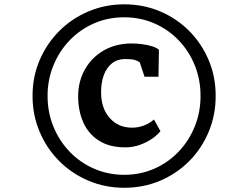

<svg xmlns="http://www.w3.org/2000/svg" viewBox="-20 -933 1089 888"><path d="M130.5 -489.5Q130.5 -578.5 163.5 -655.2Q196.5 -732 254.5 -790Q312.5 -848 389.8 -880.5Q467 -913 554.5 -913Q643.5 -913 720.2 -880.5Q797 -848 854.8 -790Q912.5 -732 945 -655.2Q977.5 -578.5 977.5 -489.5Q977.5 -400.5 945 -323Q912.5 -245.5 854.8 -187.5Q797 -129.5 720.2 -97Q643.5 -64.5 554.5 -64.5Q467 -64.5 389.8 -97Q312.5 -129.5 254.5 -187.5Q196.5 -245.5 163.5 -323Q130.5 -400.5 130.5 -489.5ZM200 -489.5Q200 -413.5 227 -347.5Q254 -281.5 302.2 -231.2Q350.5 -181 415.2 -152.8Q480 -124.5 554.5 -124.5Q629.5 -124.5 694 -153Q758.5 -181.5 806.2 -231.8Q854 -282 880.8 -348Q907.5 -414 907.5 -489.5Q907.5 -565 880.8 -631Q854 -697 806.2 -746.8Q758.5 -796.5 694 -824.8Q629.5 -853 554.5 -853Q478.5 -853 414 -824.5Q349.5 -796 301.5 -745.8Q253.5 -695.5 226.8 -629.8Q200 -564 200 -489.5ZM559.5 -251.5Q486.5 -251.5 438 -282.2Q389.5 -313 365.5 -366.2Q341.5 -419.5 341.5 -488Q341.5 -557 373 -612.5Q404.5 -668 460.5 -700Q516.5 -732 589.5 -732Q611 -732 636.8 -728.8Q662.5 -725.5 684 -718.8Q705.5 -712 715 -702.5L713 -578H648.5L626.5 -644.5Q619 -650.5 605 -655.2Q591 -660 559.5 -660Q523 -660 498 -640.2Q473 -620.5 460.2 -585.8Q447.5 -551 447.5 -506Q447.5 -432.5 487.2 -387.5Q527 -342.5 591 -342.5Q620.5 -342.5 647.5 -353.2Q674.5 -364 692 -380.5L722 -326.5Q708.5 -309 683.8 -291.8Q659 -274.5 627 -263Q595 -251.5 559.5 -251.5Z"/></svg>

Font: Merriweather Light 18pt
Style: Bold Italic
Weight: 700
Italic angle: -7.8°
Version: Version 2.101